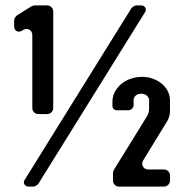

<svg xmlns="http://www.w3.org/2000/svg" viewBox="-20 -687 678 707"><path d="M121 -267H154C166 -267 176 -277 176 -289V-645C176 -657 166 -667 154 -667H107C105 -667 97 -665 96 -664L42 -630C38 -627 32 -618 32 -612V-590C32 -574 47 -565 61 -574L66 -577C81 -586 99 -576 99 -558V-289C99 -277 109 -267 121 -267ZM85 0H103C109 0 118 -6 121 -10L514 -642C522 -653 514 -667 500 -667H482C476 -667 467 -661 464 -657L71 -25C63 -14 71 0 85 0ZM606 -22V-41C606 -53 596 -63 584 -63H526C508 -63 498 -81 507 -96L589 -230C600 -246 606 -260 606 -280V-317C606 -368 556 -404 504 -404C438 -404 394 -359 394 -313V-297C394 -288 401 -281 410 -281H453C463 -281 472 -290 472 -300V-319C472 -331 483 -342 500 -342C516 -342 529 -332 529 -317V-287C529 -278 527 -269 522 -260L399 -61C398 -60 396 -52 396 -50V-22C396 -10 406 0 418 0H584C596 0 606 -10 606 -22Z"/></svg>

Font: DIN Rundschrift
Style: Mittel
Weight: 400
Version: Version 1.027